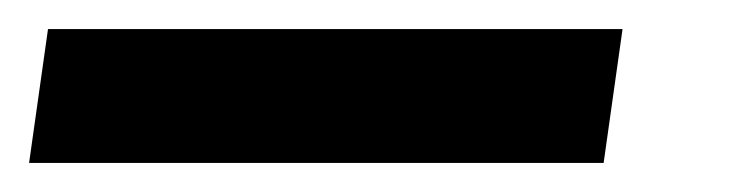

<svg xmlns="http://www.w3.org/2000/svg" viewBox="-46 -14 513 132"><path d="M382 6 369 98H-26L-13 6Z"/></svg>

Font: Pathway Extreme 8pt Thin 12pt Black
Style: Italic
Weight: 900
Italic angle: -8°
Version: Version 1.001;gftools[0.9.26]